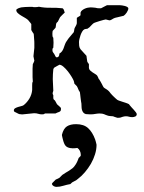

<svg xmlns="http://www.w3.org/2000/svg" viewBox="-20 -438 551 737"><path d="M361.8 -2.4Q357.9 -2.4 354.7 -2Q351.6 -1.5 347.7 -1Q342.3 0 337.4 0.5Q332.5 1 327.1 1L309.6 0Q302.7 -2 299.3 -6.6Q295.9 -11.2 294.4 -17.1Q293 -22.9 293 -29.1Q293 -35.2 292.5 -40.5Q292 -43 291 -49.3Q290 -55.7 289.3 -62.5Q288.6 -69.3 287.8 -75.7Q287.1 -82 286.6 -84.5Q282.2 -90.3 280.3 -95.9Q278.3 -101.6 274.9 -107.4L265.6 -116.7Q265.6 -117.2 264.6 -121.8Q263.7 -126.5 263.2 -127.4Q261.2 -132.8 254.9 -143.3Q248.5 -153.8 240.5 -164.1Q232.4 -174.3 223.6 -181.9Q214.8 -189.5 208 -189.5Q206.5 -188.5 204.1 -187.3Q201.7 -186 199 -184.6Q196.3 -183.1 193.8 -181.6Q191.4 -180.2 190.4 -179.7Q188.5 -179.2 186.5 -176Q184.6 -172.9 184.6 -171.4Q183.6 -162.6 183.1 -153.3Q182.6 -144 182.6 -134.3L184.6 -89.4Q184.6 -88.9 183.3 -85.4Q182.1 -82 182.1 -78.6Q182.1 -78.1 183.1 -75.2Q183.6 -73.7 184.6 -72.8V-61Q185.5 -55.7 188.2 -54.4Q190.9 -53.2 192.9 -48.8L198.7 -38.1Q199.2 -37.1 201.7 -35.2Q204.1 -33.2 206.8 -30.8Q209.5 -28.3 211.7 -26.1Q213.9 -23.9 213.9 -23.4V-17.6Q213.9 -13.7 211.7 -11.5Q209.5 -9.3 206.3 -8.1Q203.1 -6.8 199.5 -5.6Q195.8 -4.4 192.9 -2.4H152.3Q149.9 0 147.2 0.5Q144.5 1 141.6 1Q133.3 1 126.7 -1.2Q120.1 -3.4 110.8 -3.4L66.9 1Q65.4 1 63.2 1Q61 1 59.1 0.5Q56.6 0.5 54.2 0Q53.7 0 51.5 -1Q49.3 -2 46.6 -3.4Q43.9 -4.9 41 -6.3Q38.1 -7.8 36.6 -8.3Q34.2 -9.8 33.7 -11Q33.2 -12.2 33.2 -14.2Q33.2 -19.5 38.1 -22.5Q43 -25.4 49.3 -27.3Q55.7 -29.3 62 -30.8Q68.4 -32.2 71.3 -34.7Q84.5 -45.4 93.3 -60.5Q102.1 -75.7 103.5 -92.8V-109.9Q103.5 -113.8 103.8 -117.7Q104 -121.6 106 -125Q105 -133.3 105 -141.6Q105 -149.9 105 -158.2Q105 -166.5 105 -175Q105 -183.6 106 -191.9Q106.9 -192.9 108.9 -197.5Q110.8 -202.1 111.8 -204.6L108.4 -222.2L111.8 -254.4V-272.9Q111.8 -274.9 111.6 -279.8Q111.3 -284.7 110.8 -290.3Q110.4 -295.9 110.1 -300.8Q109.9 -305.7 109.4 -308.1Q108.4 -309.1 106.4 -312.3Q104.5 -315.4 103.5 -316.9L100.1 -322.8V-345.7Q97.7 -349.1 95.7 -351.6Q93.8 -354 91.8 -356.2Q89.8 -358.4 88.9 -359.9Q85 -364.3 77.4 -368.7Q69.8 -373 62 -377.7Q54.2 -382.3 48.3 -387.7Q42.5 -393.1 42.5 -399.4Q42.5 -401.4 44.9 -403.1Q47.4 -404.8 50.5 -406.2Q53.7 -407.7 56.9 -408.4Q60.1 -409.2 62 -409.7Q69.8 -410.6 76.7 -411.1Q83.5 -411.6 91.8 -411.6H104.5Q106.9 -410.6 109.4 -410.6Q111.8 -410.6 115.2 -410.6Q119.1 -410.6 122.3 -410.9Q125.5 -411.1 129.4 -412.1Q151.4 -407.7 174.1 -408.2Q196.8 -408.7 220.2 -406.2Q224.1 -403.8 225.6 -398.7Q227.1 -393.6 228.5 -389.6Q227.1 -388.7 224.6 -386.2Q222.2 -383.8 219.2 -380.9Q216.3 -377.9 213.9 -375.5Q211.4 -373 210.4 -371.6L202.1 -355Q201.2 -354 198.7 -351.8Q196.3 -349.6 196.3 -348.6Q195.8 -347.7 195.3 -345.2Q194.8 -342.8 194.6 -339.8Q194.3 -336.9 193.8 -334.2Q193.4 -331.5 192.9 -331.1L182.1 -319.3Q181.6 -316.9 181.6 -314.9Q181.2 -313 181.2 -310.5Q181.2 -308.1 181.2 -305.7Q181.2 -302.7 181.6 -299.1Q182.1 -295.4 184.6 -293L185.5 -273.9L184.6 -254.9Q182.1 -252.9 181.6 -250.5Q181.2 -248 181.2 -245.6Q181.2 -239.3 184.6 -235.6Q188 -231.9 190.4 -226.6Q191.4 -225.6 192.6 -222.2Q193.8 -218.8 197.3 -217.8Q202.6 -217.8 205.3 -221.7Q208 -225.6 208 -232.4Q214.8 -236.3 218.3 -241.5Q221.7 -246.6 223.9 -252.2Q226.1 -257.8 228 -263.9Q230 -270 233.4 -276.4Q234.4 -277.8 236.1 -280.3Q237.8 -282.7 239.5 -285.4Q241.2 -288.1 242.9 -290.3Q244.6 -292.5 245.1 -293L263.2 -314.5Q263.7 -314.9 264.6 -321Q265.6 -327.1 265.6 -327.6Q267.6 -333 270.8 -338.1Q273.9 -343.3 274.9 -348.6V-369.1Q276.9 -371.6 282.7 -374.5Q288.6 -377.4 289.1 -379.9V-389.6Q290.5 -394.5 294.9 -398.2Q299.3 -401.9 304.9 -404.5Q310.5 -407.2 316.7 -408.4Q322.8 -409.7 327.1 -409.7Q332.5 -409.7 336.9 -409.2Q341.3 -408.7 346.7 -408.2Q350.1 -407.2 353.5 -406.7Q356.9 -406.2 360.4 -406.2H367.7Q369.1 -406.7 372.6 -408.7Q376 -410.6 379.6 -412.4Q383.3 -414.1 386.2 -415.8Q389.2 -417.5 390.6 -418H440.4Q443.4 -418 448.7 -417.2Q454.1 -416.5 459.5 -415Q464.8 -413.6 468.8 -411.1Q472.7 -408.7 472.7 -405.3Q472.7 -402.3 470.7 -397.9Q468.8 -393.6 466.1 -389.4Q463.4 -385.3 460.2 -382.1Q457 -378.9 454.6 -377.4L440.4 -374Q439.9 -374 437.3 -373.3Q434.6 -372.6 431.4 -371.8Q428.2 -371.1 425 -370.4Q421.9 -369.6 420.4 -369.1Q415 -367.2 409.7 -363.5Q404.3 -359.9 399.9 -359.9L386.2 -363.3Q384.8 -363.3 377.9 -361.6Q371.1 -359.9 363 -357.4Q355 -355 347.9 -352.5Q340.8 -350.1 338.9 -348.6Q337.9 -348.1 335.7 -345.9Q333.5 -343.8 331.1 -341.3Q328.6 -338.9 326.4 -336.4Q324.2 -334 323.7 -333.5L315.4 -327.6Q314.5 -327.6 309.6 -326.9Q304.7 -326.2 303.7 -325.2Q299.3 -323.2 295.7 -317.1Q292 -311 289.3 -303.5Q286.6 -295.9 284.9 -288.3Q283.2 -280.8 283.2 -276.4Q283.2 -269.5 283.9 -262.2Q284.7 -254.9 289.1 -249L312 -223.6Q312 -222.2 312.5 -218.8Q313 -215.3 313.5 -211.7Q314 -208 314.5 -204.8Q314.9 -201.7 315.4 -200.2L321.3 -191.9V-177.2Q321.8 -171.9 325.9 -167.7Q330.1 -163.6 335 -160.4Q339.8 -157.2 344.7 -154.3Q349.6 -151.4 352.5 -148.4Q353.5 -147.5 356 -142.3Q358.4 -137.2 358.4 -136.2Q359.4 -135.3 361.8 -131.8Q364.3 -128.4 364.3 -127.4Q364.7 -127 366.7 -123.5Q368.7 -120.1 370.6 -116.2Q372.6 -112.3 374.3 -108.9Q376 -105.5 376.5 -105Q377.4 -102.5 381.3 -99.9Q385.3 -97.2 389.6 -94.7Q392.1 -92.8 394.5 -91.1Q397 -89.4 398.9 -86.9Q400.4 -85.9 402.6 -82.3Q404.8 -78.6 405.8 -78.6Q406.7 -77.1 409.4 -74.2Q412.1 -71.3 415.5 -68.1Q418.9 -64.9 421.9 -62Q424.8 -59.1 426.3 -58.1Q429.7 -54.2 436 -52Q442.4 -49.8 449.2 -47.6Q456.1 -45.4 462.9 -43.2Q469.7 -41 475.1 -38.1Q477.5 -35.6 477.5 -34.7Q479.5 -31.7 484.1 -26.9Q488.8 -22 493.4 -16.8Q498 -11.7 501.5 -7.1Q504.9 -2.4 504.9 0Q504.9 6.8 499 9.3Q493.2 11.7 487.8 11.7Q481 11.7 475.3 10Q469.7 8.3 463.4 8.3Q457 8.3 449.7 10.7Q446.3 12.2 442.6 13.2Q439 14.2 431.2 14.2Q430.7 14.2 428.2 13.4Q425.8 12.7 422.9 11.7Q419.9 10.7 417.2 9.8Q414.6 8.8 414.1 8.3Q413.6 8.3 410.6 8.1Q407.7 7.8 404.1 7.6Q400.4 7.3 397.5 6.8Q394.5 6.3 394 5.9Q388.7 4.4 385.5 2.9Q382.3 1.5 379.2 0.2Q376 -1 372.1 -1.7Q368.2 -2.4 361.8 -2.4ZM179.2 268.6Q179.2 267.6 179.7 266.6Q180.7 264.6 181.6 263.7L194.3 251Q194.8 251 197 250Q199.2 249 201.9 247.8Q204.6 246.6 206.5 245.4Q208.5 244.1 209 243.7Q210 242.7 214.1 238.5Q218.3 234.4 219.2 233.4Q225.1 229 231.9 225.1Q238.8 221.2 245.4 217Q252 212.9 258.3 207.8Q264.6 202.6 269 195.3Q269.5 194.8 271 192.4Q272.5 189.9 274.2 186.8Q275.9 183.6 277.3 180.4Q278.8 177.2 279.3 175.3Q279.8 175.3 280.8 171.9Q281.2 170.4 281.7 168.5Q282.7 167.5 286.1 164.3Q289.6 161.1 289.6 160.6Q290 160.2 290 158.2Q290 156.2 290 155.3Q290 148.4 286.6 141.1Q283.2 133.8 276.9 129.9Q268.1 131.3 259.3 131.3Q248 131.3 238.8 127Q229.5 122.6 225.1 109.4Q224.6 108.9 223.6 105.2Q222.7 101.6 221.4 97.2Q220.2 92.8 219.2 88.4Q218.3 84 217.8 81.5V79.1Q223.6 55.7 236.8 47.1Q250 38.6 272 38.6Q301.8 38.6 318.4 54Q335 69.3 345.2 97.2Q345.2 97.2 345.9 99.6Q346.7 102.1 347.7 105.5Q348.6 108.9 349.4 112.3Q350.1 115.7 350.6 117.7Q350.6 135.7 344.7 154.5Q338.9 173.3 328.9 190.7Q318.8 208 305.9 223.1Q293 238.3 279.3 248.5Q272.5 254.9 264.4 258.1Q256.3 261.2 250 268.6Q236.3 271 222.9 275.1Q209.5 279.3 196.8 279.3Q191.4 279.3 186.3 276.6Q181.2 273.9 179.2 268.6Z"/></svg>

Font: IM FELL English SC
Style: Regular
Weight: 400
Designer: Igino Marini
Foundry: Igino Marini
Version: 3.00